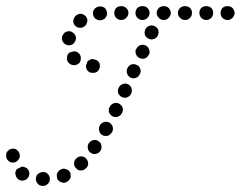

<svg xmlns="http://www.w3.org/2000/svg" viewBox="-42 -583 784 625"><path d="M82 -17Q75 -11 75 -2Q74 3 76 7Q77 11 80 14Q83 18 87 20Q91 22 96 22H97Q106 23 113 16Q120 10 120 1Q121 -4 119 -8Q118 -12 115 -15Q112 -19 108 -21Q104 -23 99 -23H98Q89 -23 82 -17ZM149 -26Q146 -23 144 -19Q142 -15 143 -10Q143 -6 144 -2Q148 7 157 10Q165 14 174 10L175 9Q179 8 182 4Q185 1 187 -3Q189 -7 188 -12Q188 -16 187 -20Q183 -29 174 -32Q165 -36 157 -32L156 -31Q152 -30 149 -26ZM35 -40Q31 -41 27 -40Q23 -37 18 -35Q16 -34 14 -33Q13 -33 13 -32Q12 -31 11 -30Q6 -22 9 -13Q11 -4 18 1L19 2Q23 4 28 5Q32 5 36 4Q41 3 44 1Q48 -2 50 -6Q55 -13 53 -23Q51 -32 43 -37H42Q39 -39 35 -40ZM199 -51Q199 -41 206 -35Q212 -28 221 -28Q231 -28 237 -35H238Q245 -42 245 -51Q245 -60 238 -67Q232 -74 222 -74Q213 -74 206 -67Q199 -60 199 -51ZM15 -93Q9 -100 -1 -99Q-10 -99 -16 -92Q-23 -86 -22 -76V-75Q-22 -66 -15 -60Q-9 -53 1 -54Q10 -54 16 -61Q23 -68 23 -77L22 -78Q22 -87 15 -93ZM244 -100Q245 -91 253 -86Q257 -83 261 -82Q265 -81 270 -82Q274 -83 278 -85Q282 -88 284 -91L285 -92Q290 -100 288 -109Q287 -118 279 -123Q272 -129 262 -127Q253 -125 248 -118L247 -117Q242 -109 244 -100ZM281 -157Q283 -148 291 -143Q300 -139 309 -141Q317 -144 322 -152L323 -153Q327 -161 325 -170Q322 -179 314 -184Q306 -188 297 -186Q288 -183 283 -175V-174Q278 -166 281 -157ZM313 -217Q316 -209 325 -204Q329 -202 333 -202Q338 -202 342 -203Q346 -205 350 -208Q353 -211 355 -215Q360 -224 357 -233Q354 -241 345 -246Q341 -248 337 -248Q332 -248 328 -247Q324 -245 320 -242Q317 -239 315 -235Q310 -226 313 -217ZM343 -279Q347 -271 355 -267Q364 -263 372 -266Q381 -270 385 -278V-279Q389 -287 386 -296Q383 -305 374 -309Q366 -313 357 -309Q348 -306 345 -298L344 -297Q340 -288 343 -279ZM372 -343Q375 -334 384 -330Q392 -326 401 -330Q410 -333 413 -342L414 -343Q418 -351 414 -360Q411 -369 402 -372Q394 -376 385 -373Q376 -369 373 -361L372 -360Q369 -351 372 -343ZM250 -388Q245 -386 242 -382Q241 -377 239 -373Q238 -372 238 -371Q238 -370 238 -370Q238 -369 238 -368Q238 -364 239 -360Q241 -355 244 -352Q247 -349 251 -347Q255 -346 260 -346H261Q270 -345 277 -352Q283 -359 283 -368Q284 -377 277 -384Q270 -390 261 -390L260 -391Q255 -391 250 -388ZM208 -414Q204 -416 200 -416Q200 -416 199 -416Q199 -416 199 -416Q195 -415 191 -414Q189 -413 187 -413Q186 -413 185 -412Q184 -411 183 -411Q176 -405 176 -395Q175 -386 181 -379L182 -378Q185 -375 189 -373Q193 -371 197 -371Q202 -370 206 -372Q210 -373 214 -376Q221 -382 221 -392Q222 -401 216 -408L215 -409Q212 -412 208 -414ZM401 -406Q404 -398 412 -394Q421 -390 430 -393Q438 -396 442 -405H443Q447 -414 443 -423Q440 -431 432 -435Q423 -439 415 -436Q406 -433 402 -424H401Q397 -415 401 -406ZM204 -466Q202 -471 198 -475Q197 -476 195 -477Q193 -478 191 -480Q190 -480 189 -480Q188 -481 187 -481Q182 -482 178 -481Q174 -480 170 -478Q166 -475 164 -471Q161 -468 160 -463V-462Q158 -453 164 -445Q169 -438 178 -436Q182 -435 187 -436Q191 -437 195 -439Q199 -442 201 -446Q204 -449 204 -454L205 -455Q206 -460 204 -466ZM430 -469Q433 -461 442 -457Q450 -453 459 -456Q468 -459 472 -468Q476 -477 473 -486Q470 -494 461 -498Q453 -502 444 -499Q435 -496 431 -487Q427 -478 430 -469ZM239 -504Q241 -508 242 -512Q243 -516 242 -521Q241 -525 238 -529Q232 -536 223 -538Q214 -539 206 -533Q202 -530 200 -526Q198 -523 197 -518Q196 -514 197 -509Q198 -505 201 -501Q204 -498 208 -495Q211 -493 216 -493Q220 -492 225 -493Q229 -494 232 -497H233Q237 -500 239 -504ZM295 -520Q299 -522 302 -526Q304 -529 306 -534Q307 -538 306 -543Q305 -552 298 -558Q290 -563 281 -562H280Q276 -561 272 -559Q268 -557 265 -553Q262 -550 261 -545Q260 -541 261 -537Q262 -527 269 -522Q277 -516 286 -517H287Q291 -518 295 -520ZM369 -525Q376 -532 376 -541Q376 -550 369 -557Q362 -563 353 -563H352Q343 -563 336 -557Q330 -550 330 -541Q330 -532 336 -525Q343 -518 352 -518H353Q362 -518 369 -525ZM438 -525Q445 -532 445 -541Q445 -550 438 -557Q432 -563 422 -563H421Q412 -563 405 -557Q399 -550 399 -541Q399 -532 405 -525Q412 -518 421 -518H422Q432 -518 438 -525ZM507 -525Q514 -532 514 -541Q514 -550 507 -557Q501 -563 491 -563Q481 -563 475 -557Q468 -550 468 -541Q468 -532 475 -525Q481 -518 491 -518Q501 -518 507 -525ZM577 -525Q583 -532 583 -541Q583 -550 577 -557Q570 -563 561 -563H560Q551 -563 544 -557Q537 -550 537 -541Q537 -532 544 -525Q551 -518 560 -518H561Q570 -518 577 -525ZM646 -525Q652 -532 652 -541Q652 -550 646 -557Q639 -563 630 -563H629Q620 -563 613 -557Q607 -550 607 -541Q607 -532 613 -525Q620 -518 629 -518H630Q639 -518 646 -525ZM715 -525Q721 -532 722 -541Q721 -550 715 -557Q708 -563 699 -563H698Q689 -563 682 -557Q676 -550 676 -541Q676 -532 682 -525Q689 -518 698 -518H699Q708 -518 715 -525Z"/></svg>

Font: FRB American Cursive Guidelines Dotted Extrabold
Style: Bold Italic
Weight: 800
Italic angle: -25°
Version: Version 2.0;Modular Font Editor K font №1